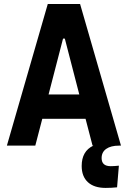

<svg xmlns="http://www.w3.org/2000/svg" viewBox="-20 -713 626 940"><path d="M497.1 207Q440.9 207 410.4 179Q379.9 150.9 379.9 99.6Q379.9 26.9 437 0H433.1L398.9 -131.3H187L152.8 0H13.7L213.9 -693.4H372.1L572.3 0H562.5Q522.5 0 500 15.9Q477.5 31.7 477.5 61Q477.5 100.6 522 100.6Q537.6 100.6 562 98.1L553.2 204.1Q524.9 207 497.1 207ZM217.8 -250.5H368.2L297.4 -523.9H288.6Z"/></svg>

Font: Cascadia Mono PL
Style: Bold
Weight: 700
Monospace: yes
Designer: Aaron Bell
Foundry: Saja Typeworks
Version: Version 2404.023; ttfautohint (v1.8.4)